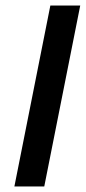

<svg xmlns="http://www.w3.org/2000/svg" viewBox="-20 -674 312 694"><path d="M32 0 162 -654H270L140 0Z"/></svg>

Font: Source Sans 3 SemiBold
Style: Italic
Weight: 600
Italic angle: -11°
Designer: Paul D. Hunt
Foundry: Adobe
Version: Version 3.046;hotconv 1.0.118;makeotfexe 2.5.65603